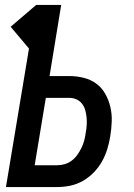

<svg xmlns="http://www.w3.org/2000/svg" viewBox="-20 -755 540 775"><path d="M4 0 97 -559 23 -647 126 -735H227L180 -448H259Q289 -448 317.5 -441Q346 -434 368.5 -417.5Q391 -401 405 -376Q419 -351 425.5 -323Q432 -295 431 -265Q430 -235 425 -205Q421 -179 413 -153Q405 -127 391.5 -103Q378 -79 358 -58.5Q338 -38 314 -24.5Q290 -11 263.5 -5.5Q237 0 211 0ZM211 -88Q226 -88 241.5 -92.5Q257 -97 270 -107Q283 -117 292.5 -130.5Q302 -144 309 -158.5Q316 -173 320 -188Q324 -203 326 -219Q329 -234 330 -250Q331 -266 329.5 -281Q328 -296 324 -310.5Q320 -325 311 -336.5Q302 -348 288.5 -354Q275 -360 259 -360H165L120 -88Z"/></svg>

Font: Iosevka SS04 Semibold Oblique
Style: Regular
Weight: 600
Italic angle: -9°
Monospace: yes
Designer: Belleve Invis
Foundry: Belleve Invis
Version: Version 19.0.0; ttfautohint (v1.8.4)